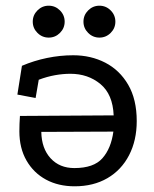

<svg xmlns="http://www.w3.org/2000/svg" viewBox="-20 -639 540 674"><path d="M242 15Q185 15 141.5 -8.5Q98 -32 73 -75.5Q48 -119 48 -178Q48 -191 48.5 -204.5Q49 -218 50 -232L379 -234Q376 -308 332.5 -344Q289 -380 227 -380Q201 -380 173 -375Q145 -370 116 -359L105 -295L41 -307L57 -408Q99 -426 145 -435.5Q191 -445 237 -445Q299 -445 349.5 -419Q400 -393 430 -341.5Q460 -290 460 -214Q460 -146 433 -94Q406 -42 357 -13.5Q308 15 242 15ZM241 -49Q309 -49 339.5 -83.5Q370 -118 378 -177L125 -176Q126 -118 157.5 -83.5Q189 -49 241 -49ZM329 -619Q352 -619 368.5 -602.5Q385 -586 385 -563Q385 -540 368.5 -523.5Q352 -507 329 -507Q306 -507 289.5 -523.5Q273 -540 273 -563Q273 -586 289.5 -602.5Q306 -619 329 -619ZM151 -619Q174 -619 190.5 -602.5Q207 -586 207 -563Q207 -540 190.5 -523.5Q174 -507 151 -507Q128 -507 111.5 -523.5Q95 -540 95 -563Q95 -586 111.5 -602.5Q128 -619 151 -619Z"/></svg>

Font: Podkova
Style: Regular
Weight: 400
Designer: Ilya Yudin
Foundry: Cyreal (www.cyreal.org)
Version: Version 2.103